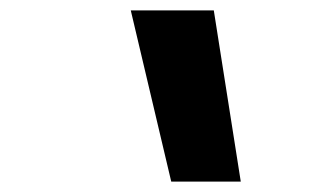

<svg xmlns="http://www.w3.org/2000/svg" viewBox="-20 -792 640 370"><path d="M310 -442 232 -772H392L444 -442Z"/></svg>

Font: Iosevka HT Extrabold Extended
Style: Italic
Weight: 800
Width: 7
Italic angle: -9°
Monospace: yes
Designer: Belleve Invis
Foundry: Belleve Invis
Version: Version 32.3.0; ttfautohint (v1.8.4)